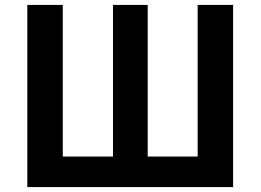

<svg xmlns="http://www.w3.org/2000/svg" viewBox="-20 -760 1059 780"><path d="M91 0V-740H235V-124H439V-740H580V-124H783V-740H927V0Z"/></svg>

Font: Noto Sans Korean Bold
Style: Bold
Weight: 700
Designer: Ryoko NISHIZUKA  (kana & ideographs); Paul D. Hunt (Latin, Greek & Cyrillic); Wenlong ZHANG  (bopomofo); Sandoll Communi
Foundry: Adobe Systems Incorporated
Version: Version 1.000;PS 1;hotconv 1.0.78;makeotf.lib2.5.61930